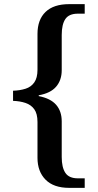

<svg xmlns="http://www.w3.org/2000/svg" viewBox="-20 -780 473 927"><path d="M314 127Q239 127 200 87.5Q161 48 161 -18V-191Q161 -231 145.5 -252.5Q130 -274 103 -283Q76 -292 43 -293V-342Q76 -343 103 -351.5Q130 -360 145.5 -382Q161 -404 161 -443V-616Q161 -685 200 -722.5Q239 -760 314 -760H389V-714H356Q313 -714 295.5 -688Q278 -662 278 -611V-441Q278 -393 251 -361.5Q224 -330 167 -320V-316Q224 -305 251 -274Q278 -243 278 -194V-22Q278 28 295.5 54.5Q313 81 356 81H389V127Z"/></svg>

Font: Noto Naskh Arabic Medium
Style: Regular
Weight: 500
Designer: Monotype Design Team, David Williams, Mohamad Dakak and Nizar Qandah
Foundry: Monotype Imaging Inc.
Version: Version 2.016